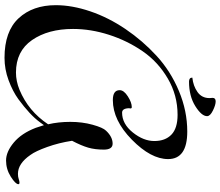

<svg xmlns="http://www.w3.org/2000/svg" viewBox="-84 -876 999 872"><g transform="rotate(90 416.0 -439.5)"><path d="M471 -525 472 -532Q472 -538 466 -538Q445 -538 417 -520Q389 -502 389 -483Q389 -452 434 -452Q526 -452 614 -538.5Q702 -625 702 -703Q702 -790 577 -790Q483 -790 392.5 -752Q302 -714 233 -650.5Q164 -587 111.5 -509.5Q59 -432 31 -349.5Q3 -267 3 -193Q3 -88 62.5 -24Q122 40 242 40Q294 40 344 21.5Q394 3 430 -23Q502 -76 534 -120L548 -139L560 -102Q585 -37 627 -2Q669 33 708.5 33Q748 33 782 11.5Q816 -10 816 -23Q816 -28 809 -28Q802 -28 792.5 -24.5Q783 -21 769 -21Q722 -21 683 -78Q666 -101 647 -154Q628 -207 619 -266V-267Q641 -309 650 -340Q659 -371 659 -411Q659 -451 632 -451Q601 -451 573 -421Q559 -407 546 -360Q533 -313 533 -259Q533 -205 544 -158Q484 -68 387 -28Q348 -12 309 -12Q212 -12 161.5 -85Q111 -158 111 -271Q111 -352 137.5 -434.5Q164 -517 212 -587Q260 -657 336 -701.5Q412 -746 501 -746Q562 -746 591 -718Q620 -690 620 -640.5Q620 -591 581 -542.5Q542 -494 491 -494Q472 -494 471 -525ZM332 -813Q370 -817 397.5 -836.5Q425 -856 425 -891Q425 -900 424 -905Q424 -919 440 -919Q456 -919 481.5 -906.5Q507 -894 507 -880Q507 -855 461.5 -826.5Q416 -798 350 -798Q332 -798 332 -813Z"/></g></svg>

Font: Mr Bedfort
Style: Regular
Weight: 400
Designer: Alejandro Paul
Foundry: Alejandro Paul
Version: Version 1.000